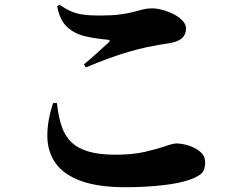

<svg xmlns="http://www.w3.org/2000/svg" viewBox="-20 -753 1040 803"><path d="M507 30Q390 30 318 3.5Q246 -23 212.5 -70.5Q179 -118 178 -182Q177 -246 202 -322H218Q224 -267 237.5 -226Q251 -185 278.5 -158.5Q306 -132 351 -119Q396 -106 463 -106Q535 -106 586.5 -118Q638 -130 671 -141.5Q704 -153 718 -153Q740 -153 768 -144.5Q796 -136 817 -118.5Q838 -101 838 -74Q838 -45 825.5 -30.5Q813 -16 775 -2Q731 14 657.5 22Q584 30 507 30ZM331 -484Q356 -504 385.5 -531Q415 -558 434 -575Q445 -586 430 -587Q382 -591 337.5 -601Q293 -611 261.5 -639.5Q230 -668 219 -727L229 -733Q254 -716 276.5 -706Q299 -696 327 -692Q355 -688 396 -688Q448 -688 481.5 -692.5Q515 -697 537.5 -703Q560 -709 577.5 -713.5Q595 -718 615 -718Q635 -718 659.5 -711.5Q684 -705 706.5 -693.5Q729 -682 743.5 -666.5Q758 -651 758 -634Q758 -586 697 -574Q672 -570 643 -565Q614 -560 591 -555Q559 -548 519 -536.5Q479 -525 434 -508.5Q389 -492 339 -471Z"/></svg>

Font: Noto Serif JP ExtraLight Black
Style: Regular
Weight: 900
Version: Version 2.003-H1;hotconv 1.1.1;makeotfexe 2.6.0